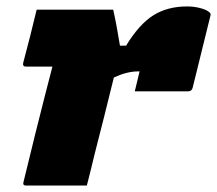

<svg xmlns="http://www.w3.org/2000/svg" viewBox="-20 -577 675 597"><path d="M94 -547H332Q332 -547 336.5 -526Q341 -505 345.5 -478.5Q350 -452 353 -435H372Q413 -502 457 -529.5Q501 -557 562 -557Q584 -557 604 -551.5Q624 -546 632 -538Q635 -535 635 -532.5Q635 -530 634 -527L579 -304Q576 -293 565 -293H399L402 -305Q405 -318 408 -330Q411 -342 414 -355H409Q375 -355 334 -336Q319 -275 304 -215Q289 -155 274 -97Q268 -72 262 -47.5Q256 -23 250 0H61Q50 0 53 -11Q57 -26 67 -68Q77 -110 90.5 -164Q104 -218 118 -273Q132 -328 143 -370H60Q50 -370 52 -381Q63 -422 73.5 -463.5Q84 -505 94 -547Z"/></svg>

Font: Recursive Mn Lnr St Blk
Style: Italic
Weight: 900
Italic angle: -15°
Monospace: yes
Version: Version 1.079;hotconv 1.0.112;makeotfexe 2.5.65598; ttfautoh